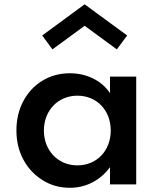

<svg xmlns="http://www.w3.org/2000/svg" viewBox="-20 -876 764 912"><path d="M382 -753.5 535 -641.5 584 -707.5 382 -855.5 180.5 -707.5 229 -641.5ZM312 16C389.5 16 457 -20 502.5 -82V0H627V-512H502.5V-433.5C483 -463 456 -486.5 422.5 -503C389 -519.5 352 -528 312 -528C263 -528 219.5 -516 181 -492.5C142.5 -469 112.5 -436.5 91 -396C69 -355 58 -308.5 58 -256.5C58 -204 69.5 -157 92 -116C114.5 -75 145 -43 183.5 -19.5C222 4.5 264.5 16 312 16ZM347.5 -90.5C256 -90.5 188.5 -160.5 188.5 -256C188.5 -351.5 256 -421.5 347.5 -421.5C439.5 -421.5 506 -352.5 506 -256C506 -160 439.5 -90.5 347.5 -90.5Z"/></svg>

Font: Spartan SemiBold
Style: Regular
Weight: 600
Designer: Matt Bailey, Mirko Velimirovic
Foundry: Matt Bailey
Version: Version 1.003